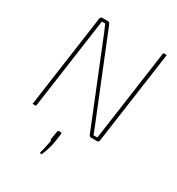

<svg xmlns="http://www.w3.org/2000/svg" viewBox="-216 -826 1119 1211"><g transform="rotate(30 344.0 -221.0)"><path d="M641 -690 546 -14Q545 0 530 0H489Q476 0 472 -12L234 -601Q230 -613 220 -634.5Q210 -656 206 -668H181Q179 -655 175.5 -629Q172 -603 170 -590L87 0H62L157 -676Q160 -690 173 -690H211Q224 -690 229 -678L462 -102Q468 -88 478.5 -61Q489 -34 494 -21H522L534 -106L616 -690ZM295 65H306Q314 65 313 75L304 135Q296 187 270 248L256 244Q270 198 279 142Q272 142 274 133L283 75Q284 65 295 65Z"/></g></svg>

Font: Exo 2.0 Thin
Style: Italic
Weight: 250
Italic angle: -8°
Designer: Natanael Gama
Version: Version 1.001;PS 001.001;hotconv 1.0.70;makeotf.lib2.5.58329